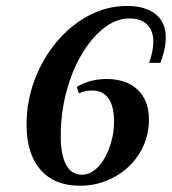

<svg xmlns="http://www.w3.org/2000/svg" viewBox="-20 -602 567 634"><path d="M243.5 11.3Q159.7 11.3 113.7 -41.5Q67.7 -94.4 67.7 -190.3Q67.7 -267.7 94.4 -338.3Q121 -408.9 167.3 -464.1Q213.7 -519.4 273.4 -550.8Q333.1 -582.3 399.2 -582.3Q460.5 -582.3 494 -555.2Q527.4 -528.2 527.4 -478.2Q527.4 -441.1 509.7 -394.4H472.6Q479.8 -415.3 483.1 -433.1Q486.3 -450.8 486.3 -464.5Q486.3 -500.8 465.7 -521Q445.2 -541.1 408.1 -541.1Q363.7 -541.1 323 -509.3Q282.3 -477.4 250 -423Q217.7 -368.5 199.2 -298.8Q180.6 -229 180.6 -153.2Q180.6 -90.3 198.4 -57.7Q216.1 -25 250.8 -25Q271.8 -25 290.7 -39.1Q309.7 -53.2 324.2 -77.8Q338.7 -102.4 347.6 -134.3Q356.5 -166.1 356.5 -201.6Q356.5 -251.6 337.9 -277.4Q319.4 -303.2 283.1 -303.2Q260.5 -303.2 240.3 -293.5L233.9 -315.3Q277.4 -341.1 331.5 -341.1Q397.6 -341.1 434.7 -305.6Q471.8 -270.2 471.8 -206.5Q471.8 -161.3 454 -121.4Q436.3 -81.5 405.2 -52Q374.2 -22.6 332.7 -5.6Q291.1 11.3 243.5 11.3Z"/></svg>

Font: Playfair 9pt
Style: Bold Italic
Weight: 700
Italic angle: -15.6°
Designer: Claus Eggers Sørensen
Foundry: Claus Eggers Sørensen
Version: Version 2.203